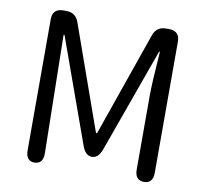

<svg xmlns="http://www.w3.org/2000/svg" viewBox="-81 -822 973 910"><g transform="rotate(10 406.0 -367.0)"><path d="M142 0Q100 0 100 -52V-682Q100 -734 152 -734H166Q212 -734 227 -690L402 -197Q405 -188 407.5 -188Q410 -188 413 -197L585 -690Q600 -734 646 -734H660Q712 -734 712 -682V-52Q712 0 669 0Q625 0 625 -52V-406Q625 -468 636 -614Q637 -621 635 -621.5Q633 -622 631 -616L452 -118Q436 -74 405 -74Q374 -74 358 -118L180 -613Q177 -622 175 -622Q173 -622 173 -617L183 -53Q184 -1 142 0Z"/></g></svg>

Font: Resource Han Rounded CN
Style: Regular
Weight: 400
Designer: Cyano Hao (round all glyphs); Ryoko NISHIZUKA  (kana, bopomofo & ideographs); Paul D. Hunt (Latin, Greek & Cyrillic); Sa
Foundry: Cyano Hao
Version: 0.990